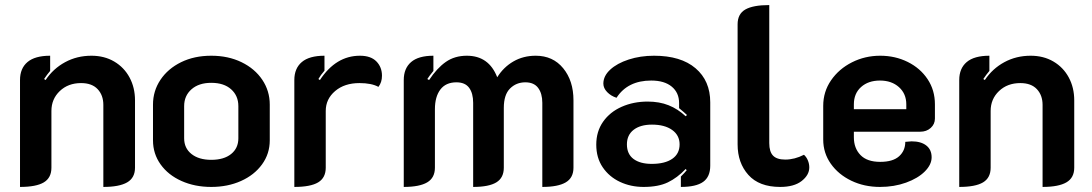

<svg xmlns="http://www.w3.org/2000/svg" viewBox="-20 -729 4313 758"><path d="M59 -413Q59 -459 88.5 -484Q118 -509 178 -509V-449Q166 -435 154 -417L160 -413Q190 -458 237 -483.5Q284 -509 341 -509Q392 -509 431 -486Q470 -463 491.5 -423Q513 -383 513 -333V-67Q513 -27 482 -9Q451 9 388 9V-315Q388 -353 365.5 -377Q343 -401 300 -401Q249 -401 216 -369.5Q183 -338 183 -291V-67Q183 -27 153 -9Q123 9 59 9Z M584 -175V-316Q584 -370 613.5 -414Q643 -458 695 -483.5Q747 -509 814 -509Q881 -509 933.5 -483.5Q986 -458 1015.5 -414Q1045 -370 1045 -316V-175Q1045 -122 1014.5 -80Q984 -38 931.5 -14.5Q879 9 814 9Q749 9 696.5 -14.5Q644 -38 614 -80Q584 -122 584 -175ZM921 -183V-310Q921 -351 892.5 -376.5Q864 -402 814 -402Q765 -402 736 -376.5Q707 -351 707 -310V-183Q707 -144 736 -121Q765 -98 814 -98Q864 -98 892.5 -121Q921 -144 921 -183Z M1266 -291V-67Q1266 -27 1236 -9Q1206 9 1142 9V-413Q1142 -459 1171.5 -484Q1201 -509 1261 -509V-450Q1246 -433 1237 -417L1243 -413Q1306 -509 1401 -509Q1444 -509 1466 -486.5Q1488 -464 1488 -430Q1488 -404 1474 -386Q1447 -401 1399 -401Q1340 -401 1303 -369.5Q1266 -338 1266 -291Z M1574 -413Q1574 -459 1603 -484Q1632 -509 1691 -509V-449Q1673 -427 1667 -417L1674 -413Q1705 -460 1740 -484.5Q1775 -509 1823 -509Q1910 -509 1943 -424Q1968 -464 2007 -486.5Q2046 -509 2095 -509Q2163 -509 2203.5 -459.5Q2244 -410 2244 -333V-67Q2244 -27 2213.5 -9Q2183 9 2121 9V-323Q2121 -360 2104.5 -382Q2088 -404 2054 -404Q2018 -404 1993.5 -379.5Q1969 -355 1969 -303V-67Q1969 -27 1939.5 -9Q1910 9 1848 9V-323Q1848 -361 1832 -382.5Q1816 -404 1782 -404Q1740 -404 1718.5 -375.5Q1697 -347 1697 -298V-67Q1697 -27 1666.5 -9Q1636 9 1574 9Z M2334 -158Q2334 -210 2361 -248.5Q2388 -287 2434.5 -307.5Q2481 -328 2537 -328Q2583 -328 2619.5 -313.5Q2656 -299 2687 -270L2692 -275Q2683 -284 2661 -302V-322Q2661 -363 2632 -387Q2603 -411 2551 -411Q2458 -411 2414 -343Q2392 -350 2377 -365.5Q2362 -381 2362 -399Q2362 -429 2389 -454Q2416 -479 2462 -494Q2508 -509 2562 -509Q2668 -509 2726 -459.5Q2784 -410 2784 -325V-75Q2784 -31 2756 -11Q2728 9 2668 9V-32Q2685 -49 2691 -57L2687 -62Q2654 -27 2616.5 -9Q2579 9 2521 9Q2470 9 2427.5 -11Q2385 -31 2359.5 -68.5Q2334 -106 2334 -158ZM2663 -159Q2663 -195 2633.5 -216Q2604 -237 2554 -237Q2508 -237 2481.5 -216.5Q2455 -196 2455 -159Q2455 -121 2481 -101.5Q2507 -82 2553 -82Q2605 -82 2634 -102Q2663 -122 2663 -159Z M2892 -159V-633Q2892 -674 2922.5 -691.5Q2953 -709 3017 -709V-164Q3017 -130 3032 -114.5Q3047 -99 3080 -99Q3117 -99 3154 -118Q3164 -109 3169.5 -95.5Q3175 -82 3175 -68Q3175 -38 3145 -14.5Q3115 9 3060 9Q2977 9 2934.5 -38.5Q2892 -86 2892 -159Z M3230 -178V-311Q3230 -367 3261 -412Q3292 -457 3343.5 -483Q3395 -509 3455 -509Q3514 -509 3563.5 -484.5Q3613 -460 3642 -416.5Q3671 -373 3671 -317V-261Q3671 -239 3654.5 -224Q3638 -209 3613 -209H3351V-187Q3351 -144 3377 -117Q3403 -90 3455 -90Q3505 -90 3529.5 -112Q3554 -134 3554 -169Q3572 -171 3579 -171Q3616 -171 3637 -154.5Q3658 -138 3658 -108Q3658 -79 3631 -52Q3604 -25 3557 -8Q3510 9 3454 9Q3392 9 3341 -15.5Q3290 -40 3260 -82.5Q3230 -125 3230 -178ZM3558 -298V-317Q3558 -359 3529 -385Q3500 -411 3454 -411Q3408 -411 3379.5 -385.5Q3351 -360 3351 -317V-298Z M3767 -413Q3767 -459 3796.5 -484Q3826 -509 3886 -509V-449Q3874 -435 3862 -417L3868 -413Q3898 -458 3945 -483.5Q3992 -509 4049 -509Q4100 -509 4139 -486Q4178 -463 4199.5 -423Q4221 -383 4221 -333V-67Q4221 -27 4190 -9Q4159 9 4096 9V-315Q4096 -353 4073.5 -377Q4051 -401 4008 -401Q3957 -401 3924 -369.5Q3891 -338 3891 -291V-67Q3891 -27 3861 -9Q3831 9 3767 9Z"/></svg>

Font: K2D
Style: Bold
Weight: 700
Designer: Katatrad Aksorn Co.,Ltd.
Foundry: Cadson Demak Co.,Ltd.
Version: Version 1.000; ttfautohint (v1.6)